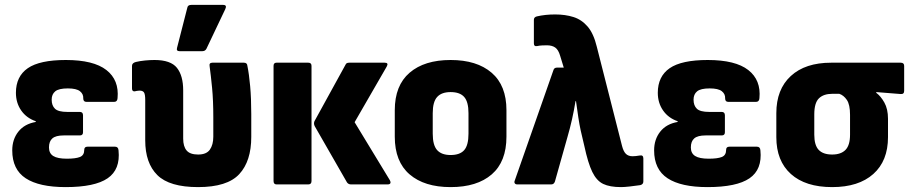

<svg xmlns="http://www.w3.org/2000/svg" viewBox="-20 -753 3716 784"><path d="M248 11Q140 11 85 -25Q30 -61 30 -139Q30 -184 55 -215.5Q80 -247 126 -255V-258Q88 -271 66.5 -302Q45 -333 45 -374Q45 -441 93.5 -474.5Q142 -508 249 -508Q362 -508 414.5 -467Q467 -426 460 -352Q459 -337 446 -337H333Q320 -337 320 -351Q321 -369 306.5 -380.5Q292 -392 257 -392Q220 -392 205.5 -380Q191 -368 191 -346Q191 -322 204.5 -309Q218 -296 255 -296H306Q319 -296 319 -282V-213Q319 -200 306 -200H240Q208 -200 194 -188Q180 -176 180 -151Q180 -127 197.5 -116Q215 -105 253 -105Q289 -105 306.5 -112Q324 -119 324 -141Q324 -154 337 -154H450Q463 -154 464 -139Q472 -61 419.5 -25Q367 11 248 11Z M789 11Q672 11 622.5 -38Q573 -87 573 -180V-345Q573 -368 568 -375.5Q563 -383 550 -383Q544 -383 539.5 -382Q535 -381 530 -380Q519 -379 519 -392V-484Q519 -496 535 -500Q552 -504 572 -506Q592 -508 611 -508Q677 -508 702.5 -476Q728 -444 728 -384V-187Q728 -155 742 -138.5Q756 -122 789 -122Q823 -122 837 -142Q851 -162 851 -195V-274Q851 -343 846 -394.5Q841 -446 836 -482Q833 -497 847 -497H976Q989 -497 990 -485Q997 -451 1001.5 -401Q1006 -351 1006 -287V-194Q1006 -95 957 -42Q908 11 789 11ZM713 -544Q699 -544 703 -558L745 -722Q747 -733 761 -733H891Q908 -733 900 -716L823 -554Q818 -544 806 -544Z M1413 0Q1403 0 1397 -8L1265 -238Q1260 -248 1264 -258L1391 -489Q1394 -497 1406 -497H1551Q1568 -497 1559 -481L1428 -254L1572 -17Q1576 -10 1574 -5Q1572 0 1563 0ZM1109 0Q1097 0 1097 -14V-484Q1097 -497 1109 -497H1239Q1252 -497 1252 -484V-14Q1252 0 1239 0Z M1820 11Q1713 11 1652.5 -41Q1592 -93 1592 -195V-303Q1592 -404 1652.5 -456Q1713 -508 1820 -508Q1927 -508 1987.5 -456Q2048 -404 2048 -303V-195Q2048 -93 1988 -41Q1928 11 1820 11ZM1820 -120Q1858 -120 1875.5 -140Q1893 -160 1893 -207V-291Q1893 -337 1875.5 -357Q1858 -377 1820 -377Q1783 -377 1765 -357Q1747 -337 1747 -291V-207Q1747 -160 1765 -140Q1783 -120 1820 -120Z M2516 11Q2470 11 2443 -2Q2416 -15 2398.5 -51Q2381 -87 2366 -157L2351 -221Q2346 -244 2341.5 -273.5Q2337 -303 2332 -340H2330Q2318 -265 2297 -193L2246 -12Q2242 0 2231 0H2092Q2085 0 2082 -4.5Q2079 -9 2082 -16L2240 -467Q2243 -477 2255 -477H2282L2267 -526Q2260 -550 2247 -559Q2234 -568 2213 -568Q2204 -568 2193.5 -567.5Q2183 -567 2174 -565Q2160 -562 2160 -576V-672Q2160 -683 2172 -686Q2206 -694 2247 -694Q2288 -694 2321.5 -683.5Q2355 -673 2379.5 -644.5Q2404 -616 2417 -562L2520 -157Q2526 -134 2536 -124.5Q2546 -115 2563 -115Q2575 -115 2592 -118Q2607 -121 2607 -106V-12Q2607 0 2594 3Q2574 6 2551.5 8.5Q2529 11 2516 11Z M2869 11Q2761 11 2706 -25Q2651 -61 2651 -139Q2651 -184 2676 -215.5Q2701 -247 2747 -255V-258Q2709 -271 2687.5 -302Q2666 -333 2666 -374Q2666 -441 2714.5 -474.5Q2763 -508 2870 -508Q2983 -508 3035.5 -467Q3088 -426 3081 -352Q3080 -337 3067 -337H2954Q2941 -337 2941 -351Q2942 -369 2927.5 -380.5Q2913 -392 2878 -392Q2841 -392 2826.5 -380Q2812 -368 2812 -346Q2812 -322 2825.5 -309Q2839 -296 2876 -296H2927Q2940 -296 2940 -282V-213Q2940 -200 2927 -200H2861Q2829 -200 2815 -188Q2801 -176 2801 -151Q2801 -127 2818.5 -116Q2836 -105 2874 -105Q2910 -105 2927.5 -112Q2945 -119 2945 -141Q2945 -154 2958 -154H3071Q3084 -154 3085 -139Q3093 -61 3040.5 -25Q2988 11 2869 11Z M3378 11Q3269 11 3209.5 -42.5Q3150 -96 3150 -193V-291Q3150 -388 3209 -442.5Q3268 -497 3374 -497H3658Q3672 -497 3672 -484V-382Q3672 -368 3658 -369L3558 -377V-374Q3576 -361 3591 -334.5Q3606 -308 3606 -268V-193Q3606 -96 3546 -42.5Q3486 11 3378 11ZM3378 -122Q3414 -122 3432.5 -141Q3451 -160 3451 -203V-284Q3451 -326 3438 -345Q3425 -364 3407 -370H3379Q3343 -370 3324 -351.5Q3305 -333 3305 -286V-203Q3305 -160 3323 -141Q3341 -122 3378 -122Z"/></svg>

Font: Sofia Sans Semi Condensed Black
Style: Regular
Weight: 900
Designer: Botio Nikoltchev, Ani Petrova
Foundry: lettersoup
Version: Version 4.100; ttfautohint (v1.8.4.7-5d5b)